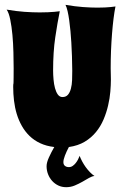

<svg xmlns="http://www.w3.org/2000/svg" viewBox="-20 -590 517 803"><path d="M375 146Q364.7 147 352.1 154.3Q339.4 161.6 324.5 170.2Q309.6 178.7 292.7 185.8Q275.9 192.9 256.8 192.9Q238.8 192.9 223.9 185.8Q209 178.7 198 166.5Q187 154.3 180.9 138.4Q174.8 122.6 174.8 105Q174.8 89.8 184.6 68.4Q194.3 46.9 207 24.9Q173.8 21 148.2 9Q122.6 -2.9 103.5 -21.5Q84.5 -40 71.3 -63.5Q58.1 -86.9 50 -113.5Q42 -140.1 38.6 -168.9Q35.2 -197.8 35.2 -226.1Q35.2 -233.4 35.4 -235.1Q35.6 -236.8 35.6 -237.3Q35.6 -237.8 36.1 -239Q36.6 -240.2 36.6 -246.6Q36.6 -252.9 36.9 -266.6Q37.1 -280.3 37.1 -305.2Q37.1 -334.5 36.1 -371.3Q35.2 -408.2 32 -443.6Q28.8 -479 22.9 -507.8Q17.1 -536.6 7.8 -549.8Q47.4 -543 82.3 -540.5Q117.2 -538.1 146 -538.1Q165 -538.1 180.4 -538.8Q195.8 -539.6 207 -540.5Q219.7 -541.5 230 -543Q220.2 -495.1 211.2 -434.3Q202.1 -373.5 202.1 -294.9Q202.1 -276.9 203.9 -257.3Q205.6 -237.8 210 -221.4Q214.4 -205.1 221.9 -194.6Q229.5 -184.1 241.2 -184.1Q255.9 -184.1 264.2 -193.8Q272.5 -203.6 276.6 -219.5Q280.8 -235.4 281.5 -254.9Q282.2 -274.4 282.2 -293.9Q281.7 -357.4 278.3 -412.6Q276.9 -436 274.7 -460Q272.5 -483.9 269.5 -505.1Q266.6 -526.4 262.7 -543.2Q258.8 -560.1 253.9 -569.8Q293.5 -563 327.1 -560.5Q360.8 -558.1 387.2 -558.1Q404.8 -558.1 418.7 -558.8Q432.6 -559.6 442.4 -560.5Q454.1 -561.5 462.9 -563Q458.5 -541 454.8 -511.7Q451.2 -482.4 448.5 -448.5Q445.8 -414.6 444.3 -377.7Q442.9 -340.8 442.9 -304.2Q442.9 -292 443.4 -280Q443.8 -268.1 443.8 -256.8Q443.8 -234.4 441.4 -206.3Q439 -178.2 432.1 -148.7Q425.3 -119.1 413.1 -90.3Q400.9 -61.5 381.3 -37.6Q361.8 -13.7 334 2.9Q306.2 19.5 268.1 24.9Q258.3 43 251.7 60.3Q245.1 77.6 245.1 87.9Q245.1 98.6 251.7 103.8Q258.3 108.9 268.1 108.9Q276.9 108.9 283.9 104Q291 99.1 296.6 92Q302.2 85 306.4 76.9Q310.5 68.8 313 62Q317.4 73.2 323.7 85.2Q330.1 97.2 338.1 108.4Q346.2 119.6 355.5 129.4Q364.7 139.2 375 146Z"/></svg>

Font: Spicy Rice
Style: Regular
Weight: 400
Version: Version 1.000